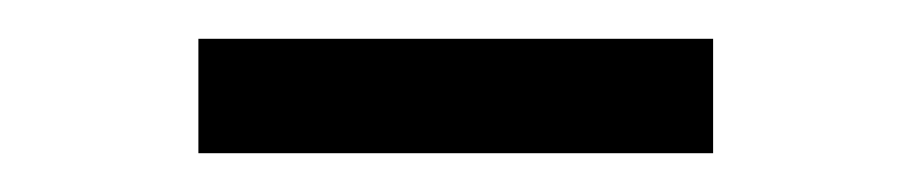

<svg xmlns="http://www.w3.org/2000/svg" viewBox="-20 -750 470 99"><path d="M347.7 -730V-671H82.3V-730Z"/></svg>

Font: Bitter Thin
Style: Regular
Weight: 100
Designer: Sol Matas, and Bitter project Authors
Foundry: Sol Matas
Version: Version 2.002